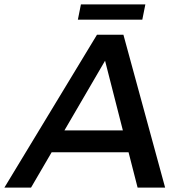

<svg xmlns="http://www.w3.org/2000/svg" viewBox="-72 -859 830 879"><path d="M493 -700 684 0H558L516.5 -162H164.5L70 0H-52L372 -700ZM490.5 -262 409 -581 223 -262ZM298.5 -839H593.5L579.5 -769H284.5Z"/></svg>

Font: Argentum Sans
Style: Italic
Weight: 400
Italic angle: -11.3099°
Designer: Julieta Ulanovsky, Owen Earl, Rasmus Andersson, Cristiano Sobral
Foundry: The Argentum Sans Project Authors
Version: Version 3.131; ttfautohint (v1.8.4.7-5d5b-dirty)